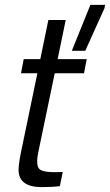

<svg xmlns="http://www.w3.org/2000/svg" viewBox="-20 -757 450 786"><path d="M410 -737 408 -724 329 -549H274L350 -737ZM56 -62Q56 -91 73 -168L133 -457H66L77 -515H145L178 -675H249L216 -515H335L324 -457H204L137 -135Q125 -78 143 -63.5Q161 -49 237 -53L225 5Q194 9 151 9Q56 9 56 -62Z"/></svg>

Font: Nacelle Light
Style: Italic
Weight: 300
Italic angle: -12°
Designer: Sora Sagano
Foundry: Sora Sagano
Version: Version 1.000;FEAKit 1.0